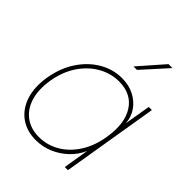

<svg xmlns="http://www.w3.org/2000/svg" viewBox="-213 -852 972 972"><g transform="rotate(45 273.0 -366.0)"><path d="M214.8 7.8Q150.4 7.8 104.5 -24.9Q58.6 -57.6 38.8 -117.4Q19 -177.2 32.2 -257.8Q45.9 -337.9 85.7 -397.7Q125.5 -457.5 182.1 -490.5Q238.8 -523.4 302.7 -523.4Q352.1 -523.4 390.4 -503.7Q428.7 -483.9 451.7 -450.7Q474.6 -417.5 477.1 -376H477.5L501 -515.6H523.4L438 0H415.5L438 -136.7H437.5Q420.4 -96.2 386.5 -63.2Q352.5 -30.3 308.3 -11.2Q264.2 7.8 214.8 7.8ZM214.8 -14.6Q274.4 -14.6 325.2 -44.4Q376 -74.2 410.9 -128.7Q445.8 -183.1 458 -257.8Q476.6 -370.1 434.6 -435.5Q392.6 -501 303.2 -501Q245.6 -501 193.4 -471.4Q141.1 -441.9 104.2 -387.2Q67.4 -332.5 54.7 -257.8Q42.5 -183.1 59.3 -128.7Q76.2 -74.2 116.7 -44.4Q157.2 -14.6 214.8 -14.6ZM301.3 -606 418.5 -739.7H446.8L326.2 -606Z"/></g></svg>

Font: Inter Display Thin
Style: Italic
Weight: 100
Italic angle: -9.39999°
Designer: Rasmus Andersson
Foundry: rsms
Version: Version 4.000;git-a52131595